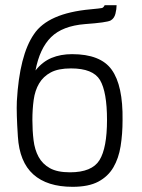

<svg xmlns="http://www.w3.org/2000/svg" viewBox="-20 -715 549 741"><path d="M393 -252Q393 -144 364 -97Q335 -50 250 -50Q201 -50 172.5 -66Q144 -82 129 -109.5Q114 -137 109.5 -174Q105 -211 105 -252Q105 -293 110 -329.5Q115 -366 131 -393Q147 -420 176 -435.5Q205 -451 254 -451Q339 -451 366 -406Q393 -360 393 -252ZM258 -506Q214 -506 179 -491.5Q144 -477 117 -443Q133 -528 177 -571.5Q221 -615 308 -622Q392 -628 407 -636Q421 -644 425.5 -662Q430 -680 430 -695H384Q379 -685 373 -684Q369 -683 358.5 -682Q348 -681 329 -679Q165 -664 111 -583Q55 -502 45 -324Q44 -301 45 -267Q46 -233 49 -188Q55 -90 108.5 -42Q162 6 260 6Q322 6 359.5 -14Q397 -34 417.5 -69Q438 -104 445.5 -151Q453 -198 453 -251Q455 -385 411 -446Q368 -506 258 -506Z"/></svg>

Font: Titillium Web[RUS by Daymarius]
Style: Regular
Weight: 300
Designer: Cyrillization by Daymarius
Foundry: Cyrillization by Daymarius
Version: Version 1.002 September 12, 2018